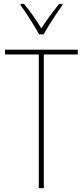

<svg xmlns="http://www.w3.org/2000/svg" viewBox="-20 -970 427 990"><path d="M182 -793H205C230 -838 271 -901 302 -943V-950H285C250 -906 220 -866 193 -824C168 -866 133 -916 103 -950H86V-943C112 -909 155 -840 182 -793ZM206 0V-689H381V-714H6V-689H180V0Z"/></svg>

Font: Noto Sans Hebrew Condensed Thin
Style: Regular
Weight: 100
Width: 3
Designer: Monotype Design Team
Foundry: Monotype Imaging Inc.
Version: Version 2.004